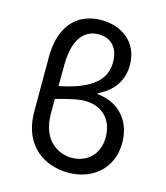

<svg xmlns="http://www.w3.org/2000/svg" viewBox="-110 -806 780 903"><g transform="rotate(15 280.0 -355.0)"><path d="M305 12C423 12 516 -63 516 -189C516 -294 452 -371 344 -381V-385C419 -421 456 -479 456 -551C456 -668 366 -722 274 -722C141 -722 78 -625 78 -491V-226C78 -49 201 12 305 12ZM158 -480C160 -595 204 -654 279 -654C332 -654 376 -620 376 -544C376 -464 321 -402 157 -370C157 -402 158 -437 158 -480ZM303 -60C248 -60 156 -95 156 -238C156 -263 156 -285 156 -307C234 -329 272 -335 293 -335C392 -335 434 -269 434 -194C434 -112 379 -60 303 -60Z"/></g></svg>

Font: Giro Sans Regular
Style: Regular
Weight: 400
Designer: Paul D. Hunt
Foundry: Adobe Systems Incorporated
Version: Version 1.000;PS 1.0;hotconv 1.0.88;makeotf.lib2.5.647800